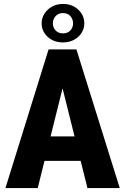

<svg xmlns="http://www.w3.org/2000/svg" viewBox="-20 -964 642 984"><path d="M315.9 -572.8 173.3 0H7.8L229 -710.9H332ZM428.2 0 285.2 -572.8 266.6 -710.9H371.6L593.8 0ZM433.6 -265.1V-139.6H118.7V-265.1ZM193.4 -844.2Q193.4 -871.6 207.8 -894Q222.2 -916.5 246.8 -930.2Q271.5 -943.8 302.7 -943.8Q350.1 -943.8 381.1 -914.6Q412.1 -885.3 412.1 -844.2Q412.1 -817.4 397.9 -795.2Q383.8 -772.9 359.1 -759.8Q334.5 -746.6 302.7 -746.6Q255.4 -746.6 224.4 -775.1Q193.4 -803.7 193.4 -844.2ZM251 -844.2Q251 -823.2 264.9 -808.1Q278.8 -793 302.7 -793Q327.1 -793 340.8 -808.1Q354.5 -823.2 354.5 -844.2Q354.5 -865.7 340.8 -881.3Q327.1 -897 302.7 -897Q278.8 -897 264.9 -881.3Q251 -865.7 251 -844.2Z"/></svg>

Font: Roboto Condensed ExtraBold
Style: Regular
Weight: 800
Designer: Christian Robertson
Foundry: Google
Version: Version 3.008; 2023